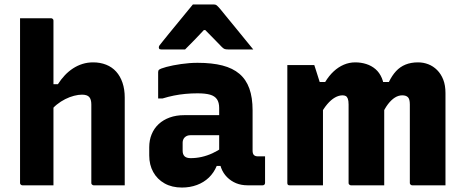

<svg xmlns="http://www.w3.org/2000/svg" viewBox="-20 -832 2090 862"><path d="M81 0Q78 0 75.5 -1.5Q73 -3 71.5 -5Q70 -7 70 -11Q70 -91 70 -171Q70 -251 70 -331.5Q70 -412 70 -492Q70 -572 70 -652Q70 -679 70 -704Q70 -729 70 -750Q98 -750 121 -750Q144 -750 165.5 -750Q187 -750 209 -750Q213 -750 215 -748.5Q217 -747 218.5 -745Q220 -743 220 -739Q220 -647 220 -554.5Q220 -462 220 -369.5Q220 -277 220 -184.5Q220 -92 220 0Q195 0 173 0Q151 0 128.5 0Q106 0 81 0ZM203 -328V-454H240Q254 -476 271 -494Q288 -512 308 -525Q328 -538 350.5 -545Q373 -552 398 -552Q430 -552 456.5 -541.5Q483 -531 501.5 -510.5Q520 -490 530 -460.5Q540 -431 540 -394Q540 -346 540 -297Q540 -248 540 -198.5Q540 -149 540 -99Q540 -74 540 -49.5Q540 -25 540 0Q503 0 471 0Q439 0 401 0Q398 0 395.5 -1.5Q393 -3 391.5 -5Q390 -7 390 -11Q390 -70 390 -128.5Q390 -187 390 -246Q390 -305 390 -363Q390 -386 380.5 -396.5Q371 -407 348 -407Q332 -407 312.5 -402Q293 -397 273 -387Q253 -377 235 -362.5Q217 -348 203 -328Z M1114 -337Q1114 -314 1114 -291.5Q1114 -269 1114 -246Q1114 -223 1114 -200Q1114 -177 1114 -155Q1114 -149 1115.5 -144Q1117 -139 1120 -136Q1123 -133 1127.5 -131.5Q1132 -130 1139 -130Q1142 -130 1144.5 -130Q1147 -130 1150 -130H1170Q1170 -100 1170 -70.5Q1170 -41 1170 -11Q1170 -6 1167 -3Q1164 0 1159 0Q1154 0 1131.5 0Q1109 0 1092 0Q1063 0 1040 -9.5Q1017 -19 999.5 -36.5Q982 -54 973 -78Q964 -102 964 -131Q964 -161 964 -191Q964 -221 964 -251Q964 -268 964 -283.5Q964 -299 964 -315Q964 -331 964 -347Q964 -372 954 -386.5Q944 -401 923 -407Q902 -413 867 -413Q839 -413 812.5 -410.5Q786 -408 761 -403Q736 -398 710 -390H690Q690 -419 690 -449.5Q690 -480 690 -508Q690 -512 691 -514.5Q692 -517 693 -518Q699 -524 727 -531.5Q755 -539 793 -544.5Q831 -550 867 -550Q932 -550 978.5 -538Q1025 -526 1055 -500.5Q1085 -475 1099.5 -434.5Q1114 -394 1114 -337ZM800 -155Q800 -139 808.5 -130.5Q817 -122 836 -122Q861 -122 885.5 -127.5Q910 -133 934 -144Q958 -155 982 -172V-87H953Q940 -56 917.5 -34.5Q895 -13 864 -1.5Q833 10 797 10Q752 10 719 -8.5Q686 -27 668 -59.5Q650 -92 650 -134V-171Q650 -203 661 -229.5Q672 -256 692.5 -275Q713 -294 742 -304.5Q771 -315 807 -315Q842 -315 875.5 -315Q909 -315 939 -315Q969 -315 995 -315Q1004 -315 1008.5 -297.5Q1013 -280 1014 -259Q1015 -238 1015 -225Q985 -225 955.5 -225Q926 -225 896 -225Q866 -225 836 -225Q827 -225 820.5 -222.5Q814 -220 809 -215Q805 -211 802.5 -205Q800 -199 800 -192ZM846 -812Q870 -812 893.5 -812Q917 -812 940 -812Q948 -812 953 -808Q958 -804 970 -790Q977 -781 994 -760.5Q1011 -740 1033 -713Q1055 -686 1077 -659Q1099 -632 1117 -610Q1089 -610 1061 -610Q1033 -610 1005 -610Q994 -610 988.5 -612Q983 -614 976 -621Q966 -631 943.5 -654.5Q921 -678 881 -718L933 -697H867L917 -720Q880 -680 855.5 -655Q831 -630 811 -610H704Q700 -610 697.5 -611Q695 -612 694 -614.5Q693 -617 693 -619Q693 -624 696 -628Q699 -632 711 -647Q722 -661 740.5 -683.5Q759 -706 779.5 -731Q800 -756 818 -778Q836 -800 846 -812Z M1980 0Q1960 0 1931.5 0Q1903 0 1876 0Q1849 0 1831 0Q1828 0 1825.5 -1.5Q1823 -3 1821.5 -5Q1820 -7 1820 -11Q1820 -47 1820 -83.5Q1820 -120 1820 -155.5Q1820 -191 1820 -226.5Q1820 -262 1820 -296Q1820 -330 1820 -363Q1820 -387 1811.5 -395.5Q1803 -404 1786 -404Q1769 -404 1753 -394Q1737 -384 1722 -364.5Q1707 -345 1694 -315L1671 -464H1726Q1740 -493 1758 -512.5Q1776 -532 1800.5 -542Q1825 -552 1857 -552Q1881 -552 1903 -543.5Q1925 -535 1942.5 -517.5Q1960 -500 1970 -474.5Q1980 -449 1980 -414Q1980 -385 1980 -349Q1980 -313 1980 -272Q1980 -231 1980 -187.5Q1980 -144 1980 -100Q1980 -75 1980 -50Q1980 -25 1980 0ZM1705 0Q1688 0 1658 0Q1628 0 1599.5 0Q1571 0 1556 0Q1553 0 1550.5 -1.5Q1548 -3 1546.5 -5Q1545 -7 1545 -11Q1545 -47 1545 -83.5Q1545 -120 1545 -155.5Q1545 -191 1545 -226.5Q1545 -262 1545 -296Q1545 -330 1545 -363Q1545 -380 1541.5 -389Q1538 -398 1532 -401Q1526 -404 1518 -404Q1501 -404 1483.5 -394Q1466 -384 1449 -364Q1432 -344 1416 -313L1387 -464H1440Q1457 -492 1478 -511.5Q1499 -531 1523.5 -541.5Q1548 -552 1575 -552Q1601 -552 1624.5 -544.5Q1648 -537 1666 -521.5Q1684 -506 1694.5 -481Q1705 -456 1705 -421Q1705 -405 1705 -371Q1705 -337 1705 -284.5Q1705 -232 1705 -161Q1705 -90 1705 0ZM1430 0Q1415 0 1395.5 0Q1376 0 1355.5 0Q1335 0 1315.5 0Q1296 0 1281 0Q1278 0 1276 -0.5Q1274 -1 1272.5 -2.5Q1271 -4 1270.5 -6Q1270 -8 1270 -11Q1270 -83 1270 -154.5Q1270 -226 1270 -297.5Q1270 -369 1270 -440Q1270 -465 1270 -490Q1270 -515 1270 -540Q1282 -540 1297.5 -540Q1313 -540 1330.5 -540Q1348 -540 1363.5 -540Q1379 -540 1391 -540Q1391 -540 1397 -521.5Q1403 -503 1410.5 -479Q1418 -455 1424 -436.5Q1430 -418 1430 -418Q1430 -349 1430 -279Q1430 -209 1430 -139.5Q1430 -70 1430 0Z"/></svg>

Font: Recursive ExtraBold
Style: Regular
Weight: 800
Version: Version 1.085